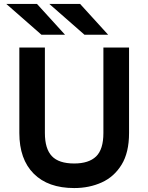

<svg xmlns="http://www.w3.org/2000/svg" viewBox="-20 -941 752 973"><path d="M356 12Q223.5 12 150.8 -61Q78 -134 78 -267V-700H207.5V-267Q207.5 -187 242.8 -149.8Q278 -112.5 356 -112.5Q430 -112.5 467 -148.2Q504 -184 504 -267V-700H634V-267Q634 -168 596.2 -106.5Q558.5 -45 495.5 -16.5Q432.5 12 356 12ZM190 -765 12 -921H167.5L309.5 -765ZM408 -765 230 -921H386L528 -765Z"/></svg>

Font: Overpass
Style: Bold
Weight: 700
Designer: Delve Withrington, Dave Bailey, Thomas Jockin
Foundry: Delve Fonts LLC
Version: Version 4.000; ttfautohint (v1.8.3)